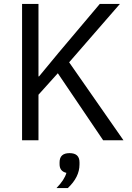

<svg xmlns="http://www.w3.org/2000/svg" viewBox="-20 -718 674 983"><path d="M93 0V-698H177V-327H180L280 -448L491 -698H594L334 -399L612 0H508L276 -343L177 -233V0ZM269 245Q310 203 320 167Q285 159 285 123V113Q285 66 336 66Q387 66 387 113V124Q387 189 327 245Z"/></svg>

Font: Anuphan
Style: Regular
Weight: 400
Designer: Mike Abbink, Paul van der Laan, Pieter van Rosmalen, Mint Tantisuwanna
Foundry: Bold Monday; Cadson Demak
Version: Version 3.002;hotconv 1.0.109;makeotfexe 2.5.65596